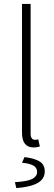

<svg xmlns="http://www.w3.org/2000/svg" viewBox="-20 -739 277 978"><path d="M151 12Q92 12 92 -64V-719H136V-58Q136 -42 142 -34.5Q148 -27 157 -27Q160 -27 163.5 -27Q167 -27 175 -29L183 7Q176 9 169 10.5Q162 12 151 12ZM63 219 56 189Q121 185 145 172Q169 159 169 137Q169 114 148.5 103.5Q128 93 92 90L105 61Q162 69 185 85.5Q208 102 208 134Q208 173 171 193.5Q134 214 63 219Z"/></svg>

Font: hySource Sans Pro Light
Style: Regular
Weight: 300
Designer: Paul D. Hunt
Foundry: Adobe Systems Incorporated
Version: Version 2.021;PS 2.000;hotconv 1.0.86;makeotf.lib2.5.63406